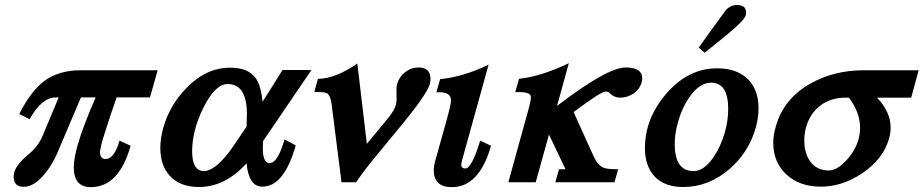

<svg xmlns="http://www.w3.org/2000/svg" viewBox="-20 -731 3704 770"><path d="M459.5 -167 503.9 -146.5Q457 19.5 344.2 19.5Q276.4 19.5 275.9 -58.6Q275.9 -94.2 291 -147.9Q312.5 -224.1 363.8 -340.3H304.7L211.4 -121.1Q191.9 -74.2 162.1 -37.1Q118.7 18.1 75.2 18.1Q34.7 18.1 34.7 -22.9Q34.7 -30.8 37.1 -39.6Q45.9 -71.8 93.3 -110.8Q133.8 -145 150.4 -185.1L215.3 -340.3H204.1Q147.5 -340.3 98.6 -252.9L57.1 -273.9Q104 -365.7 157.2 -405.8Q215.8 -449.2 302.7 -449.2H612.3L581.5 -340.3H447.8Q427.2 -284.2 392.6 -173.8Q387.7 -158.7 381.3 -127.4Q378.9 -93.3 403.3 -93.3Q438 -93.3 459.5 -167Z M903.3 -459.5Q973.1 -459.5 1002.9 -420.9Q1026.9 -390.6 1032.7 -322.8Q1072.3 -383.8 1112.8 -450.2H1229L1034.7 -164.6Q1033.2 -132.3 1035.2 -113.8Q1040.5 -76.7 1060.5 -76.7Q1088.4 -76.7 1111.3 -141.6Q1114.3 -150.4 1121.6 -171.9L1166 -147.9Q1119.1 17.6 1032.2 17.6Q977.5 17.6 968.8 -76.2Q883.3 18.6 778.8 19Q700.7 19 660.2 -26.9Q623 -67.9 623 -137.7Q623 -175.8 634.3 -216.8Q660.2 -309.6 728.5 -378.9Q806.6 -459.5 903.3 -459.5ZM896 -117.7Q911.1 -136.7 968.8 -223.6Q970.2 -274.9 970.2 -276.9Q968.8 -394 893.1 -394Q842.3 -394 794.9 -297.4Q750.5 -206.5 750.5 -124Q750.5 -44.9 798.8 -44.9Q838.4 -44.9 896 -117.7Z M1310.1 -311.5Q1305.2 -349.6 1290.5 -357.4Q1281.2 -362.3 1240.7 -362.3L1254.9 -414.6Q1324.7 -415.5 1413.1 -476.1L1451.2 -154.3L1535.6 -256.3Q1564 -290.5 1568.8 -315.4Q1571.3 -327.1 1570.3 -355Q1568.8 -380.4 1572.8 -394.5Q1580.6 -422.4 1604.5 -441.4Q1628.4 -460.4 1657.7 -460.4Q1706.5 -460.4 1706.5 -414.6Q1706.5 -405.3 1704.1 -394.5Q1692.4 -351.1 1570.3 -205.1L1479.5 -94.7Q1433.6 -38.6 1408.2 0H1349.6Z M1730 -360.8 1745.1 -413.6Q1838.9 -422.9 1939.5 -471.7L1835.4 -96.7Q1830.1 -77.1 1829.6 -69.8Q1830.6 -55.7 1846.2 -55.2Q1871.6 -55.2 1905.8 -167L1949.2 -146.5Q1902.3 19.5 1792 19.5Q1720.2 19.5 1719.7 -47.4Q1719.7 -64.9 1725.1 -84.5L1774.4 -261.2Q1788.6 -313.5 1788.6 -329.1Q1788.6 -364.7 1730 -360.8Z M2181.6 -191.4 2128.4 0H2018.6L2095.2 -276.9Q2110.8 -332 2108.9 -344.7Q2105 -364.3 2046.4 -361.3L2061.5 -415Q2148.4 -423.8 2261.2 -477.5L2213.9 -306.2Q2415.5 -460.4 2489.3 -460.4Q2555.7 -460.4 2555.7 -416Q2555.7 -408.7 2553.2 -400.4Q2545.4 -372.6 2518.6 -354.5Q2494.1 -339.4 2467.3 -339.4Q2441.4 -339.4 2422.9 -359.9Q2418.9 -363.8 2409.2 -363.8Q2390.1 -363.8 2280.3 -281.7L2361.3 -103Q2377 -68.4 2399.9 -58.6Q2415 -52.2 2459 -52.2L2444.3 0H2207L2221.7 -52.2H2248Z M2719.2 19Q2642.6 19 2603 -25.9Q2566.4 -67.9 2566.4 -136.7Q2566.4 -255.4 2651.4 -354.5Q2739.7 -457.5 2856.9 -457Q2937.5 -457 2981.9 -411.1Q3022.5 -367.7 3022 -295.9Q3022 -260.3 3011.7 -221.7Q2983.9 -121.1 2905.8 -53.2Q2822.3 19 2719.2 19ZM2831.5 -399.4Q2786.6 -399.4 2747.1 -344.7Q2715.3 -299.8 2698.7 -239.7Q2686 -196.3 2686 -153.3Q2686 -44.9 2761.2 -44.9Q2803.2 -44.9 2840.8 -99.6Q2871.1 -144 2887.7 -202.6Q2900.4 -248.5 2900.4 -294.4Q2900.4 -399.4 2831.5 -399.4ZM2936.5 -710.9Q2972.2 -710.9 2972.2 -679.7Q2972.2 -674.8 2970.7 -669.4Q2965.8 -650.4 2898.4 -594.2Q2865.2 -567.4 2806.2 -519.5L2782.2 -540Q2818.8 -592.3 2889.2 -688Q2907.2 -710.9 2936.5 -710.9Z M3443.4 -449.2H3664.1L3634.3 -339.4H3497.1Q3551.8 -282.2 3551.8 -219.2Q3551.8 -197.8 3545.4 -174.8Q3521.5 -91.8 3437 -35.6Q3356.9 17.6 3272.5 17.6Q3186 17.6 3133.5 -31.5Q3081.1 -80.6 3081.1 -158.2Q3081.1 -189 3090.8 -221.7Q3121.6 -335.4 3231.4 -396.5Q3325.7 -449.2 3443.4 -449.2ZM3422.9 -171.9Q3429.2 -195.8 3429.2 -218.3Q3429.2 -280.8 3384.3 -339.4H3371.6Q3311.5 -339.4 3269.5 -307.4Q3227.5 -275.4 3211.9 -218.3Q3205.6 -193.8 3205.6 -167.5Q3205.6 -116.7 3229 -84Q3255.4 -47.4 3303.2 -47.4Q3337.9 -47.4 3376.5 -90.3Q3411.1 -129.4 3422.9 -171.9Z"/></svg>

Font: Accordance
Style: Bold-Italic
Weight: 700
Italic angle: -11°
Version: Version 1.2 (build January 31, 2020) Miklal Software Solutio